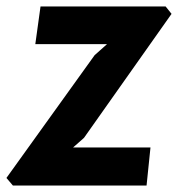

<svg xmlns="http://www.w3.org/2000/svg" viewBox="-40 -577 553 597"><path d="M415.7 0H0.2L-20 -23.7L254.2 -405.4L292.8 -439.8H69.8L86 -557H474.9L493.4 -533.9L221.1 -148.3L187.3 -118.5H427.9Z"/></svg>

Font: Merriweather Sans Variable Regular
Style: Italic
Weight: 300
Italic angle: -8°
Designer: Eben Sorkin
Foundry: Eben Sorkin
Version: Version 2.001